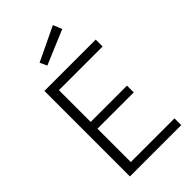

<svg xmlns="http://www.w3.org/2000/svg" viewBox="-276 -1016 1103 1103"><g transform="rotate(-45 276.0 -464.0)"><path d="M87 0V-695H504V-639H149V-381H444V-326H149V-55H504V0ZM182 -829 389 -928 411 -874 202 -786Z"/></g></svg>

Font: Titillium Web[RUS by Daymarius]
Style: Regular
Weight: 300
Designer: Cyrillization by Daymarius
Foundry: Cyrillization by Daymarius
Version: Version 1.002 September 12, 2018